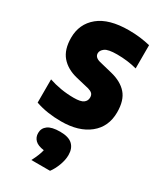

<svg xmlns="http://www.w3.org/2000/svg" viewBox="-202 -635 822 966"><g transform="rotate(30 209.0 -152.5)"><path d="M182.5 10.5Q142.5 10.5 105.5 5Q68.5 -0.5 34 -12.5V-147.5Q66.5 -136.5 103.2 -130.2Q140 -124 179 -124Q219 -124 234.5 -135.5Q250 -147 250 -166.5Q250 -181.5 242 -189.2Q234 -197 218 -201.5L142.5 -219.5Q82.5 -234 49.5 -272.5Q16.5 -311 16.5 -379.5Q16.5 -460 75.8 -508.8Q135 -557.5 250.5 -557.5Q286 -557.5 317 -553.5Q348 -549.5 375 -543V-408Q320.5 -422.5 260 -422.5Q207.5 -422.5 189.5 -409Q171.5 -395.5 171.5 -379Q171.5 -355 204 -346.5L279.5 -328Q340.5 -313 372.8 -276.2Q405 -239.5 405 -170Q405 -86 345 -37.8Q285 10.5 182.5 10.5ZM151 253.5Q174.5 208.5 180.5 179.5Q145 175 128.8 159Q112.5 143 112.5 118.5Q112.5 90.5 134.8 74Q157 57.5 206 57.5Q255.5 57.5 278 78.8Q300.5 100 300.5 138.5Q300.5 167 288.5 199Q276.5 231 259.5 253.5Z"/></g></svg>

Font: Encode Sans Cnd XBd
Style: Regular
Weight: 800
Width: 3
Designer: Multiple Designers
Foundry: Impallari Type
Version: Version 3.002; ttfautohint (v1.8.3) -l 8 -r 50 -G 200 -x 14 